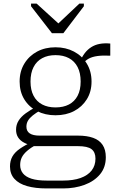

<svg xmlns="http://www.w3.org/2000/svg" viewBox="-20 -812 662 1076"><path d="M271 -626H335L450 -777V-792H425L284 -659L330 -660L185 -792H154V-777ZM598 -500Q555 -502 526 -498Q497 -494 477.5 -483.5Q458 -473 441 -452L427 -464Q439 -493 454.5 -513.5Q470 -534 491 -547.5Q512 -561 538.5 -566Q565 -571 598 -568ZM291 -166Q233 -166 187.5 -189.5Q142 -213 116 -255.5Q90 -298 90 -355Q90 -412 116.5 -455.5Q143 -499 188 -523Q233 -547 291 -547Q349 -547 394.5 -523Q440 -499 466.5 -455.5Q493 -412 493 -355Q493 -298 466.5 -255.5Q440 -213 395 -189.5Q350 -166 291 -166ZM291 -210Q335 -210 366.5 -226.5Q398 -243 415 -275.5Q432 -308 432 -355Q432 -403 415 -436Q398 -469 366.5 -486Q335 -503 291 -503Q248 -503 216.5 -486Q185 -469 168 -436Q151 -403 151 -355Q151 -308 168 -275.5Q185 -243 216.5 -226.5Q248 -210 291 -210ZM241 244Q178 244 132 231Q86 218 61 190.5Q36 163 36 121Q36 89 49.5 65Q63 41 92 21Q121 1 165 -20L186 -3Q152 16 131.5 34Q111 52 102 70.5Q93 89 93 113Q93 140 108.5 159.5Q124 179 156.5 189.5Q189 200 243 200H333Q391 200 431.5 185.5Q472 171 493.5 143.5Q515 116 515 77Q515 41 493 24Q471 7 416 7H166V6Q137 -1 115 -12.5Q93 -24 81.5 -42Q70 -60 70 -85Q70 -113 84 -135.5Q98 -158 124 -177Q150 -196 185 -214L205 -193Q181 -179 163.5 -165Q146 -151 137 -136Q128 -121 128 -102Q128 -77 146.5 -64.5Q165 -52 202 -52H417Q467 -52 502 -39.5Q537 -27 555 0Q573 27 573 69Q573 126 540.5 165Q508 204 453.5 224Q399 244 334 244Z"/></svg>

Font: Roboto Serif 20pt ExtraLight
Style: Regular
Weight: 250
Version: Version 1.008